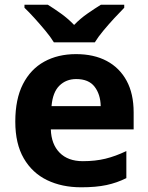

<svg xmlns="http://www.w3.org/2000/svg" viewBox="-20 -786 631 816"><path d="M303 -556Q379 -556 433.5 -527Q488 -498 518 -443Q548 -388 548 -308V-236H196Q198 -173 233.5 -137Q269 -101 332 -101Q385 -101 428 -111.5Q471 -122 517 -144V-29Q477 -9 432.5 0.5Q388 10 325 10Q243 10 180 -20.5Q117 -51 81 -113Q45 -175 45 -269Q45 -365 77.5 -428.5Q110 -492 168 -524Q226 -556 303 -556ZM304 -450Q261 -450 232.5 -422Q204 -394 199 -335H408Q407 -385 382 -417.5Q357 -450 304 -450ZM209 -606Q195 -629 172.5 -656Q150 -683 126.5 -709Q103 -735 84 -753V-766H183Q209 -750 239 -728.5Q269 -707 295 -680Q321 -707 352 -728.5Q383 -750 409 -766H508V-753Q490 -735 466 -709Q442 -683 419.5 -656Q397 -629 383 -606Z"/></svg>

Font: Noto Sans Javanese
Style: Regular
Weight: 400
Designer: Monotype Design Team
Foundry: Monotype Imaging Inc.
Version: Version 2.004